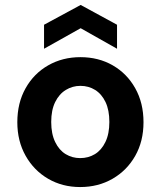

<svg xmlns="http://www.w3.org/2000/svg" viewBox="-20 -744 650 776"><path d="M304 12Q232 12 174.5 -21.5Q117 -55 83.5 -114.5Q50 -174 50 -250Q50 -328 83.5 -387.5Q117 -447 175 -480Q233 -513 305 -513Q378 -513 435.5 -480Q493 -447 526.5 -387.5Q560 -328 560 -250Q560 -173 526.5 -114Q493 -55 435 -21.5Q377 12 304 12ZM304 -105Q337 -105 363.5 -121Q390 -137 406 -170Q422 -203 422 -251Q422 -299 406.5 -331.5Q391 -364 364.5 -380.5Q338 -397 305 -397Q273 -397 246 -380.5Q219 -364 203 -331.5Q187 -299 187 -251Q187 -203 203 -170Q219 -137 245.5 -121Q272 -105 304 -105ZM158 -547V-644L306 -724L453 -644V-547L306 -630Z"/></svg>

Font: DM Sans 17pt
Style: Bold
Weight: 700
Version: Version 4.004;gftools[0.9.30]